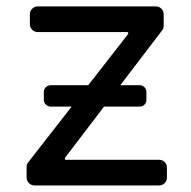

<svg xmlns="http://www.w3.org/2000/svg" viewBox="-20 -565 581 585"><path d="M61.1 -24.1V-56.8Q61.1 -64.3 65.3 -69.6L198.2 -240.1H134.6Q126.1 -240.1 119.9 -246.1Q113.6 -252.1 113.6 -260.7V-284.8Q113.6 -293.3 119.9 -299.4Q126.1 -305.4 134.6 -305.4H248.9L370 -460.9Q370.7 -461.6 370.7 -462.7V-464.1Q370.7 -465.6 369.9 -466.4Q369 -467.3 367.5 -467.3H95.2Q85.2 -467.3 78.1 -474.4Q71 -481.5 71 -491.5V-521.3Q71 -531.6 78.1 -538.5Q85.2 -545.5 95.2 -545.5H454.5Q464.8 -545.5 471.8 -538.5Q478.7 -531.6 478.7 -521.3V-485.8Q478.7 -478.3 474.4 -473L346.6 -305.4H405.5Q414.1 -305.4 420.1 -299.4Q426.1 -293.3 426.1 -284.8V-260.7Q426.1 -252.1 420.1 -246.1Q414.1 -240.1 405.5 -240.1H296.9L178.3 -84.5Q177.6 -83.8 177.6 -82.7V-81.3Q177.6 -79.9 178.4 -79Q179.3 -78.1 180.8 -78.1H464.5Q474.8 -78.1 481.7 -71.2Q488.6 -64.3 488.6 -54V-24.1Q488.6 -14.2 481.7 -7.1Q474.8 0 464.5 0H85.2Q75.3 0 68.2 -7.1Q61.1 -14.2 61.1 -24.1Z"/></svg>

Font: DeltaSans
Style: Regular
Weight: 400
Designer: Rasmus Andersson
Foundry: rsms
Version: Version 3.012